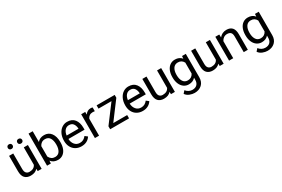

<svg xmlns="http://www.w3.org/2000/svg" viewBox="119 -2100 5414 3686"><g transform="rotate(-30 2826.0 -257.0)"><path d="M165 -722Q190 -722 204.5 -707.5Q219 -693 219 -670Q219 -648 204.5 -633.5Q190 -619 165 -619Q140 -619 126 -633.5Q112 -648 112 -670Q112 -693 126 -707.5Q140 -722 165 -722ZM375 -721Q401 -721 415.5 -706.5Q430 -692 430 -669Q430 -647 415 -632.5Q400 -618 375 -618Q350 -618 336 -632.5Q322 -647 322 -669Q322 -692 336 -706.5Q350 -721 375 -721ZM475 0H388L386 -52Q334 10 232 10Q150 10 104 -38Q58 -86 58 -188V-528H150V-187Q150 -121 177 -93.5Q204 -66 246 -66Q349 -66 384 -143V-528H475Z M838 10Q737 10 683 -61L679 0H595V-711H687V-472Q739 -538 837 -538Q934 -538 988.5 -465Q1043 -392 1043 -269V-258Q1043 -180 1019 -119.5Q995 -59 948.5 -24.5Q902 10 838 10ZM814 -462Q768 -462 736.5 -440Q705 -418 687 -380V-149Q729 -66 815 -66Q884 -66 918 -119.5Q952 -173 952 -258V-269Q952 -355 919 -408.5Q886 -462 814 -462Z M1115 -246Q1115 -338 1147.5 -404Q1180 -470 1232.5 -504Q1285 -538 1346 -538Q1455 -538 1509.5 -467.5Q1564 -397 1564 -280V-239H1207Q1209 -164 1251 -113.5Q1293 -63 1363 -63Q1409 -63 1442 -81.5Q1475 -100 1502 -135L1557 -92Q1490 10 1358 10Q1286 10 1230.5 -22.5Q1175 -55 1145 -113.5Q1115 -172 1115 -246ZM1210 -313H1473V-319Q1469 -382 1439.5 -423.5Q1410 -465 1346 -465Q1292 -465 1255.5 -425Q1219 -385 1210 -313Z M1656 -528H1745L1747 -468Q1791 -538 1872 -538Q1881 -538 1894 -535.5Q1907 -533 1912 -531V-448Q1892 -452 1868 -452Q1823 -452 1793 -431.5Q1763 -411 1748 -375V0H1656Z M1994 -66 2286 -455H1998V-528H2399V-465L2105 -73H2413V0H1994Z M2473 -246Q2473 -338 2505.5 -404Q2538 -470 2590.5 -504Q2643 -538 2704 -538Q2813 -538 2867.5 -467.5Q2922 -397 2922 -280V-239H2565Q2567 -164 2609 -113.5Q2651 -63 2721 -63Q2767 -63 2800 -81.5Q2833 -100 2860 -135L2915 -92Q2848 10 2716 10Q2644 10 2588.5 -22.5Q2533 -55 2503 -113.5Q2473 -172 2473 -246ZM2568 -313H2831V-319Q2827 -382 2797.5 -423.5Q2768 -465 2704 -465Q2650 -465 2613.5 -425Q2577 -385 2568 -313Z M3429 0H3342L3340 -52Q3288 10 3186 10Q3104 10 3058 -38Q3012 -86 3012 -188V-528H3104V-187Q3104 -121 3131 -93.5Q3158 -66 3200 -66Q3303 -66 3338 -143V-528H3429Z M3737 -538Q3833 -538 3888 -471L3892 -528H3975V-11Q3975 92 3913 150Q3851 208 3751 208Q3700 208 3643.5 186Q3587 164 3555 117L3602 63Q3661 135 3744 135Q3809 135 3846 98Q3883 61 3883 -7V-52Q3830 10 3736 10Q3674 10 3626.5 -24.5Q3579 -59 3553.5 -120Q3528 -181 3528 -258V-269Q3528 -349 3553.5 -410Q3579 -471 3626 -504.5Q3673 -538 3737 -538ZM3758 -66Q3843 -66 3883 -144V-387Q3843 -462 3759 -462Q3689 -462 3654 -408Q3619 -354 3619 -269V-258Q3619 -174 3654 -120Q3689 -66 3758 -66Z M4510 0H4423L4421 -52Q4369 10 4267 10Q4185 10 4139 -38Q4093 -86 4093 -188V-528H4185V-187Q4185 -121 4212 -93.5Q4239 -66 4281 -66Q4384 -66 4419 -143V-528H4510Z M4630 -528H4717L4720 -463Q4748 -499 4788.5 -518.5Q4829 -538 4877 -538Q5046 -538 5046 -346V0H4955V-347Q4955 -408 4929 -435Q4903 -462 4850 -462Q4808 -462 4774.5 -439.5Q4741 -417 4722 -378V0H4630Z M5354 -538Q5450 -538 5505 -471L5509 -528H5592V-11Q5592 92 5530 150Q5468 208 5368 208Q5317 208 5260.5 186Q5204 164 5172 117L5219 63Q5278 135 5361 135Q5426 135 5463 98Q5500 61 5500 -7V-52Q5447 10 5353 10Q5291 10 5243.5 -24.5Q5196 -59 5170.5 -120Q5145 -181 5145 -258V-269Q5145 -349 5170.5 -410Q5196 -471 5243 -504.5Q5290 -538 5354 -538ZM5375 -66Q5460 -66 5500 -144V-387Q5460 -462 5376 -462Q5306 -462 5271 -408Q5236 -354 5236 -269V-258Q5236 -174 5271 -120Q5306 -66 5375 -66Z"/></g></svg>

Font: Freesentation 5 Medium
Style: Regular
Weight: 500
Designer: glyphs from Roboto by Christian Robertson / Hangul glyphs from Noto Sans CJK(Source Han Sans) by Jang Soo-young and Kang
Foundry: PT&
Version: Version 2.001